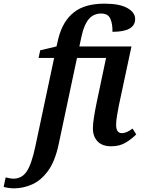

<svg xmlns="http://www.w3.org/2000/svg" viewBox="-153 -790 780 1050"><path d="M-77 240Q-91 240 -107.5 237.5Q-124 235 -133 232L-122 180Q-114 182 -102 184.5Q-90 187 -79 187Q-34 187 -7.5 148.5Q19 110 40 12L143 -473H58L67 -515L156 -536L167 -583Q191 -675 251 -722.5Q311 -770 418 -770Q501 -770 543.5 -746Q586 -722 586 -686Q586 -616 462 -616Q463 -659 450.5 -687.5Q438 -716 400 -716Q359 -716 333 -686Q307 -656 293 -592L281 -536H566L497 -213Q492 -188 487 -158Q482 -128 482 -108Q482 -62 513 -62Q528 -62 542 -68.5Q556 -75 572 -87L592 -55Q570 -32 536 -11Q502 10 455 10Q406 10 380.5 -17Q355 -44 355 -88Q355 -113 361.5 -153Q368 -193 376 -231L427 -473H268L168 -2Q148 93 109 145.5Q70 198 21.5 219Q-27 240 -77 240Z"/></svg>

Font: Noto Serif SemiCondensed SemiBold
Style: Italic
Weight: 600
Width: 4
Italic angle: -12°
Designer: Monotype Design Team
Foundry: Monotype Imaging Inc.
Version: Version 2.014; ttfautohint (v1.8.4.7-5d5b)